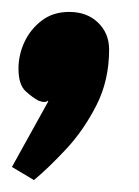

<svg xmlns="http://www.w3.org/2000/svg" viewBox="-53 -172 233 322"><path d="M4 130 -33 108 28 -2 27 -3Q23 1 12 -3Q2 -8 -10 -19Q-22 -30 -22 -57Q-22 -80 -12 -101.5Q-2 -123 17 -137.5Q36 -152 63 -152Q93 -152 111.5 -134Q130 -116 130 -89Q130 -37 108.5 5Q87 47 57.5 78.5Q28 110 4 130Z"/></svg>

Font: Faustina ExtraBold
Style: Italic
Weight: 800
Italic angle: -8°
Designer: Alfonso Garcia
Foundry: http://www.omnibus-type.com
Version: Version 1.200